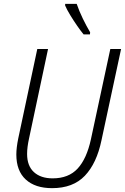

<svg xmlns="http://www.w3.org/2000/svg" viewBox="-20 -969 650 999"><path d="M251 10Q163 10 114 -35Q65 -80 65 -165Q65 -200 75 -249L174 -714H230L131 -248Q121 -203 121 -168Q121 -106 156.5 -73.5Q192 -41 254 -41Q337 -41 384 -92Q431 -143 453 -244L554 -714H610L508 -239Q483 -119 421.5 -54.5Q360 10 251 10ZM415 -790Q400 -808 381 -835.5Q362 -863 345 -891Q328 -919 319 -940V-949H379Q392 -911 411 -872Q430 -833 449 -801L448 -790Z"/></svg>

Font: Noto Sans SemiCondensed Light
Style: Italic
Weight: 300
Width: 4
Italic angle: -12°
Designer: Monotype Design Team
Foundry: Monotype Imaging Inc.
Version: Version 2.013; ttfautohint (v1.8.4.7-5d5b)